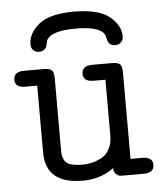

<svg xmlns="http://www.w3.org/2000/svg" viewBox="-49 -682 623 732"><g transform="rotate(-5 262.5 -316.5)"><path d="M438 -529Q438 -515 429 -506.5Q420 -498 407 -498Q401 -498 396 -499.5Q391 -501 387.5 -504Q384 -507 382 -510Q380 -513 378.5 -517Q377 -521 376.5 -523.5Q376 -526 375 -529L375 -533Q364 -574 262 -574Q167 -574 150 -539Q149 -537 147.5 -529Q146 -521 144 -515Q142 -509 134.5 -503.5Q127 -498 116 -498Q102 -498 93.5 -506.5Q85 -515 85 -529Q85 -571 126 -605Q167 -639 261 -639Q355 -639 396.5 -605Q438 -571 438 -529ZM12 -400Q12 -431 53 -431H126Q151 -431 158.5 -422.5Q166 -414 166 -390V-120Q166 -104 167.5 -95.5Q169 -87 175.5 -76Q182 -65 199.5 -60Q217 -55 245 -55Q260 -55 276.5 -58.5Q293 -62 313 -71.5Q333 -81 345.5 -103Q358 -125 358 -157V-370H313Q273 -370 273 -400Q273 -431 314 -431H387Q412 -431 419.5 -422.5Q427 -414 427 -390V-61H472Q512 -61 512 -31Q512 0 471 0H398Q386 0 379.5 -1Q373 -2 365.5 -9.5Q358 -17 358 -32Q308 6 239 6Q97 6 97 -114V-370H52Q12 -370 12 -400Z"/></g></svg>

Font: CMU Typewriter Text
Style: Regular
Weight: 500
Monospace: yes
Version: Version 0.7.0